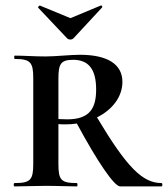

<svg xmlns="http://www.w3.org/2000/svg" viewBox="-20 -667 601 687"><path d="M220 -530C226 -524 237 -524 243 -530L345 -640C348 -644 343 -649 340 -647L232 -602L123 -647C121 -648 114 -642 117 -639ZM558 -12C490 -12 434 -68 327 -247C382 -274 418 -321 418 -374C418 -437 365 -471 266 -471C231 -471 180 -465 143 -465C104 -465 64 -468 33 -468C30 -468 30 -456 33 -456C89 -456 99 -444 99 -387V-81C99 -23 89 -12 32 -12C28 -12 28 0 32 0C63 0 104 -2 143 -2C188 -2 224 0 255 0C258 0 258 -12 255 -12C198 -12 189 -23 189 -81V-223C197 -222 206 -222 214 -222C228 -222 242 -223 255 -225C330 -86 389 0 410 0H558C562 0 562 -12 558 -12ZM189 -241V-385C189 -438 197 -453 242 -453C297 -453 324 -419 324 -347C324 -282 303 -240 221 -240C208 -240 198 -241 189 -241Z"/></svg>

Font: Cormorant SC Semi
Style: Regular
Weight: 600
Designer: Christian Thalmann (Catharsis Fonts)
Version: Version 1.000;PS 001.000;hotconv 1.0.70;makeotf.lib2.5.58329